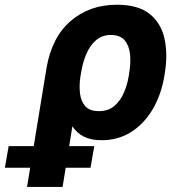

<svg xmlns="http://www.w3.org/2000/svg" viewBox="-131 -570 742 794"><path d="M-19.2 203.1 61.4 -288.4Q82.7 -415.1 160.9 -482.8Q239 -550.4 352.3 -550.4Q441.8 -550.4 489 -511.5Q536.2 -472.7 549.7 -408.2Q563.2 -343.8 550.4 -267L549 -257.1Q535.5 -176.8 499.6 -116.8Q463.8 -56.8 410.2 -23.4Q356.5 9.9 289.1 9.9Q245 9.9 215.7 -5Q186.4 -19.9 168.3 -47.6L127.8 203.1ZM200.6 -246.8Q196.4 -214.8 199.9 -183.4Q203.5 -152 221.4 -131.2Q239.3 -110.4 277.7 -110.4Q317.1 -110.4 342.3 -132.1Q367.5 -153.8 381.7 -187.5Q396 -221.2 401.6 -257.1L403.1 -267Q410.5 -309.3 406.8 -345.3Q403.1 -381.4 384.4 -403.4Q365.8 -425.4 327.4 -425.4Q291.9 -425.4 267 -404.5Q242.2 -383.5 227.1 -349.3Q212 -315 205.3 -274.5ZM-110.8 123.6 -95.2 34.4H258.9L243.3 123.6Z"/></svg>

Font: Inter UI
Style: Bold Italic
Weight: 700
Italic angle: 9.39999°
Designer: Rasmus Andersson
Foundry: rsms
Version: 3.2;8d6f07862